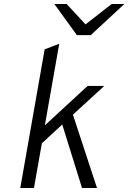

<svg xmlns="http://www.w3.org/2000/svg" viewBox="-20 -941 642 961"><path d="M81.5 0 203.5 -694 276.5 -722 204.5 -313.5 418.5 -511H502L345 -367L465.5 0H390.5L291.5 -318L189.5 -223.5L150 0ZM365 -765 252 -921H313.5L408 -819L539 -921H602.5L434 -765Z"/></svg>

Font: Overpass Light
Style: Italic
Weight: 300
Italic angle: -10°
Designer: Delve Withrington, Dave Bailey, Thomas Jockin
Foundry: Delve Fonts LLC
Version: Version 4.000; ttfautohint (v1.8.3)